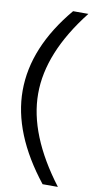

<svg xmlns="http://www.w3.org/2000/svg" viewBox="-99 -742 494 984"><g transform="rotate(10 148.0 -250.0)"><path d="M14.2 -254.9Q14.2 -481 198.2 -700.2H277.8Q94.7 -467.3 95.2 -252.9Q95.2 -40 277.8 200.2H198.2Q14.2 -32.7 14.2 -254.9Z"/></g></svg>

Font: Carme
Style: Regular
Weight: 400
Version: 1.000